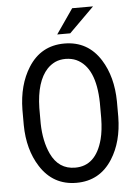

<svg xmlns="http://www.w3.org/2000/svg" viewBox="-60 -947 720 1003"><g transform="rotate(-5 300.0 -445.5)"><path d="M299.8 -640.1Q268.6 -640.1 244.1 -628.9Q220.2 -617.2 202.6 -598.6Q143.6 -535.2 140.6 -396.5V-314.5Q142.6 -221.7 173.8 -154.8Q213.9 -69.8 300.3 -69.8Q409.2 -69.3 445.3 -206.1Q457 -251 458 -314.5V-396.5Q454.6 -583 355 -628.9Q331.1 -639.6 299.8 -640.1ZM110.8 -95.7Q53.2 -186 51.8 -314.5V-395.5Q53.7 -525.4 110.4 -615.2Q176.8 -720.7 299.8 -720.7Q422.9 -720.7 489.3 -615.2Q545.9 -524.9 547.4 -395.5V-314.5Q545.9 -184.1 489.3 -95.2Q422.9 9.8 300.3 9.8Q177.7 9.8 110.8 -95.7ZM356.9 -900.9H466.3L335.4 -771H267.1Z"/></g></svg>

Font: RobotoMono-Regular
Style: Regular
Weight: 400
Designer: Google
Version: Version 2.000985; 2015; ttfautohint (v1.3)